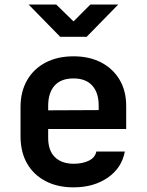

<svg xmlns="http://www.w3.org/2000/svg" viewBox="-20 -805 639 835"><path d="M241.7 -645 104.5 -785.2H224.6L299.8 -711.9L373 -785.2H494.1L356.9 -645ZM299.8 9.8Q230.5 9.8 178.7 -17.1Q127 -43.9 98.1 -93.3Q69.8 -142.6 69.3 -210V-339.8Q69.3 -406.7 98.1 -456.5Q126.5 -505.9 178.7 -533.2Q230.5 -560.1 299.8 -560.1Q368.7 -560.1 420.4 -533.2Q471.7 -506.3 500.5 -457.5Q528.8 -409.2 528.8 -344.2V-244.1H189.5V-206.1Q189.5 -149.9 218.8 -121.6Q247.6 -93.3 299.8 -92.8Q338.9 -92.8 366.7 -106.4Q394 -120.1 398.9 -146H522.9Q509.8 -75.2 449.2 -32.7Q387.7 9.8 299.8 9.8ZM189.5 -344.2V-325.2L409.2 -326.2V-345.2Q409.2 -402.3 380.9 -433.1Q353 -463.9 299.8 -463.9Q245.1 -463.9 217.3 -432.6Q189.5 -401.4 189.5 -344.2Z"/></svg>

Font: UDEV Gothic 35
Style: Bold
Weight: 700
Version: v2.1.0; ttfautohint (v1.8.4.7-5d5b-dirty) -l 6 -r 45 -G 200 